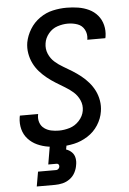

<svg xmlns="http://www.w3.org/2000/svg" viewBox="-62 -788 701 1047"><g transform="rotate(-5 288.0 -264.5)"><path d="M243 8Q281 8 319.5 -0.5Q358 -9 393.5 -31.5Q429 -54 451.5 -89Q474 -124 480 -163Q485 -193 480 -222.5Q475 -252 462.5 -277Q450 -302 431.5 -323.5Q413 -345 391 -362.5Q369 -380 345 -395Q321 -410 296.5 -424Q272 -438 251 -456.5Q230 -475 218.5 -502Q207 -529 212 -560Q216 -588 236 -612.5Q256 -637 285 -646.5Q314 -656 342 -656Q370 -656 395 -647Q420 -638 432.5 -614.5Q445 -591 441 -563Q440 -561 440 -559H539Q540 -563 541 -568Q546 -600 538.5 -630.5Q531 -661 511.5 -684Q492 -707 464.5 -720Q437 -733 406 -738Q375 -743 342 -743Q305 -743 267 -734.5Q229 -726 195.5 -702.5Q162 -679 141 -644.5Q120 -610 113 -573Q108 -543 113 -513.5Q118 -484 130.5 -458.5Q143 -433 161.5 -412Q180 -391 202 -373.5Q224 -356 248 -341Q272 -326 296.5 -311.5Q321 -297 342 -278.5Q363 -260 375 -233Q387 -206 382 -176Q377 -146 354.5 -121.5Q332 -97 302 -88Q272 -79 243 -79Q221 -79 200.5 -83.5Q180 -88 163.5 -100Q147 -112 140 -132Q133 -152 137 -174L138 -179H38Q37 -174 36 -169Q31 -136 39 -105Q47 -74 68 -51Q89 -28 117.5 -15Q146 -2 178 3Q210 8 243 8ZM96 214H196Q217 214 238 209Q259 204 277.5 190.5Q296 177 306.5 157Q317 137 320 116Q324 97 320.5 78Q317 59 304 46Q291 33 273 27L278 0H186L169 100H215Q222 100 225.5 105Q229 110 228 117Q227 124 221.5 129Q216 134 210 134H110Z"/></g></svg>

Font: Iosevka Sparkle Medium
Style: Italic
Weight: 500
Italic angle: -9°
Designer: Belleve Invis
Foundry: Belleve Invis
Version: Version 4.5.0; ttfautohint (v1.8.3)